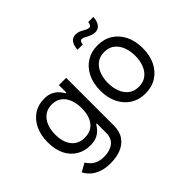

<svg xmlns="http://www.w3.org/2000/svg" viewBox="-191 -1054 1583 1583"><g transform="rotate(-45 601.0 -262.5)"><path d="M295.9 215.3Q235.8 215.3 191.4 199.7Q147 184.1 117.7 157.5Q88.4 130.9 72.3 99.1L145 58.1Q156.2 75.2 173.8 94.2Q191.4 113.3 220.7 126.2Q250 139.2 295.9 139.2Q361.8 139.2 403.6 107.4Q445.3 75.7 445.3 8.3V-97.7H438Q427.7 -80.6 409.9 -59.3Q392.1 -38.1 360.8 -22.5Q329.6 -6.8 278.8 -6.8Q213.4 -6.8 161.1 -38.1Q108.9 -69.3 78.9 -128.9Q48.8 -188.5 48.8 -273.4Q48.8 -357.4 78.6 -419.4Q108.4 -481.4 160.6 -515.6Q212.9 -549.8 280.3 -549.8Q331.1 -549.8 362.5 -533.2Q394 -516.6 412.1 -494.6Q430.2 -472.7 439.9 -456.1H447.8V-542.5H532.7V12.7Q532.7 83.5 501 128.4Q469.2 173.3 415.5 194.3Q361.8 215.3 295.9 215.3ZM293 -84.5Q342.8 -84.5 377 -107.4Q411.1 -130.4 429 -173.1Q446.8 -215.8 446.8 -275.4Q446.8 -333.5 429.2 -377.4Q411.6 -421.4 377.4 -446.5Q343.3 -471.7 293 -471.7Q242.2 -471.7 207.5 -445.6Q172.9 -419.4 155.3 -375.2Q137.7 -331.1 137.7 -275.4Q137.7 -218.3 155.5 -175.3Q173.3 -132.3 208 -108.4Q242.7 -84.5 293 -84.5Z M904.3 11.7Q830.6 11.7 774.9 -23.4Q719.2 -58.6 688 -121.6Q656.7 -184.6 656.7 -268.1Q656.7 -353 688 -416.3Q719.2 -479.5 774.9 -514.6Q830.6 -549.8 904.3 -549.8Q979 -549.8 1034.9 -514.6Q1090.8 -479.5 1121.8 -416.3Q1152.8 -353 1152.8 -268.1Q1152.8 -184.6 1121.8 -121.6Q1090.8 -58.6 1034.9 -23.4Q979 11.7 904.3 11.7ZM904.3 -66.4Q959 -66.4 994.4 -94.2Q1029.8 -122.1 1047.1 -168Q1064.5 -213.9 1064.5 -268.1Q1064.5 -322.8 1047.1 -369.1Q1029.8 -415.5 994.4 -443.6Q959 -471.7 904.3 -471.7Q850.6 -471.7 815.4 -443.6Q780.3 -415.5 762.9 -369.4Q745.6 -323.2 745.6 -268.1Q745.6 -213.9 762.9 -168Q780.3 -122.1 815.4 -94.2Q850.6 -66.4 904.3 -66.4ZM968.3 -638.2Q950.2 -638.2 932.9 -644.3Q915.5 -650.4 900.1 -658.4Q884.8 -666.5 871.8 -672.6Q858.9 -678.7 849.6 -678.7Q836.9 -678.7 830.8 -666.5Q824.7 -654.3 823.7 -640.1H762.7Q764.2 -684.1 783.2 -712.6Q802.2 -741.2 841.3 -741.2Q860.4 -741.2 876.5 -735.1Q892.6 -729 906.7 -720.7Q920.9 -712.4 933.8 -706.3Q946.8 -700.2 959 -700.2Q971.2 -700.2 977.5 -709.5Q983.9 -718.8 986.3 -739.3H1045.9Q1044.4 -693.8 1024.4 -666Q1004.4 -638.2 968.3 -638.2Z"/></g></svg>

Font: Inter 16pt
Style: Regular
Weight: 400
Version: Version 4.001;git-66647c0bb